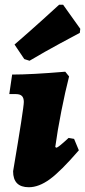

<svg xmlns="http://www.w3.org/2000/svg" viewBox="-20 -774 357 806"><path d="M268 -195 291 -191 311 -143Q235 -55 189 -21.5Q143 12 101 12Q35 12 35 -55Q80 -321 80 -346Q80 -363 72 -371Q64 -379 47 -379H19L31 -461Q112 -461 254 -473L270 -453Q254 -391 237.5 -307.5Q221 -224 212 -157L216 -154Q220 -154 231.5 -163Q243 -172 268 -195ZM104 -519 82 -526 41 -587Q100 -638 156 -688.5Q212 -739 228 -754H245L317 -653L315 -636Q296 -626 232 -591.5Q168 -557 104 -519Z"/></svg>

Font: Alegreya Black
Style: Italic
Weight: 900
Italic angle: -7°
Designer: Juan Pablo del Peral
Foundry: Huerta Tipografica
Version: Version 2.007; ttfautohint (v1.6)